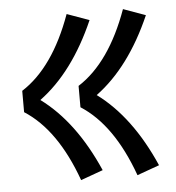

<svg xmlns="http://www.w3.org/2000/svg" viewBox="-45 -687 590 645"><g transform="rotate(-5 250.0 -365.0)"><path d="M393 -85Q330 -260 222 -329V-401Q330 -470 393 -645L468 -618Q394 -449 280 -365Q394 -281 468 -112ZM203 -85Q140 -260 32 -329V-401Q140 -470 203 -645L278 -618Q204 -449 90 -365Q204 -281 278 -112Z"/></g></svg>

Font: Iosevka SS01
Style: Regular
Weight: 400
Monospace: yes
Designer: Belleve Invis
Foundry: Belleve Invis
Version: 2.3.3; ttfautohint (v1.8.3)